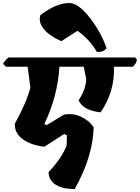

<svg xmlns="http://www.w3.org/2000/svg" viewBox="-55 -1009 931 1277"><path d="M844 -627 856 -612Q849 -580 827 -565H703Q709 -400 614 -262Q498 -274 468 -342Q514 -411 519 -481L502 -565H340Q328 -366 240 -185L254 -176L369 -246Q428 -258 483 -233Q538 -208 568 -162Q562 35 442 248Q362 249 315.5 219.5Q269 190 268 136Q355 43 388 -40L390 -109L372 -118L240 -33Q148 -44 94 -85Q40 -126 44 -187Q123 -331 147 -426L129 -565H-15L-35 -584Q-17 -614 2 -627ZM405 -989Q466 -989 541.5 -892Q617 -795 654 -688Q631 -661 590 -663Q540 -749 460 -804L353 -735Q272 -771 235.5 -817Q199 -863 214 -909Q321 -989 405 -989Z"/></svg>

Font: Tillana ExtraBold
Style: Regular
Weight: 800
Designer: Lipi Raval (Devanagari, Latin), Jonny Pinhorn (Latin)
Foundry: Indian Type Foundry
Version: Version 2.003;PS 1.0;hotconv 1.0.79;makeotf.lib2.5.61930; tt